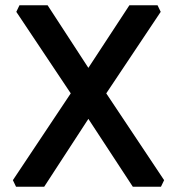

<svg xmlns="http://www.w3.org/2000/svg" viewBox="-20 -710 673 730"><path d="M29 -25 249 -355 42 -665 54 -690H161L316 -452L472 -690H579L591 -665L384 -355L604 -25L592 0H485L316 -258L148 0H41Z"/></svg>

Font: Oxanium SemiBold
Style: Regular
Weight: 600
Designer: Severin Meyer
Version: Version 2.000